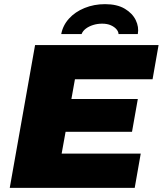

<svg xmlns="http://www.w3.org/2000/svg" viewBox="-20 -905 784 925"><path d="M27 0 149 -688H744L715 -523H341L324 -428H644L616 -270H296L277 -165H658L629 0ZM275 -741Q283 -783 312.5 -815.5Q342 -848 387.5 -866.5Q433 -885 486 -885Q544 -885 581 -863Q618 -841 634 -808Q650 -775 644 -741H551Q551 -752 541.5 -763.5Q532 -775 514.5 -783Q497 -791 472 -791Q449 -791 428.5 -784.5Q408 -778 393.5 -767Q379 -756 373 -741Z"/></svg>

Font: Archivo SemiBold Black
Style: Italic
Weight: 900
Italic angle: -10°
Version: Version 2.001